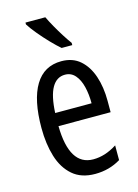

<svg xmlns="http://www.w3.org/2000/svg" viewBox="-118 -831 654 907"><g transform="rotate(-15 209.0 -378.0)"><path d="M215 -546Q270 -546 306 -514.5Q342 -483 360 -429.5Q378 -376 378 -309V-253H123Q126 -59 242 -59Q271 -59 299.5 -68Q328 -77 358 -96V-24Q302 10 233 10Q165 10 123 -26.5Q81 -63 62 -125Q43 -187 43 -265Q43 -402 86.5 -474Q130 -546 215 -546ZM215 -480Q174 -480 151 -440Q128 -400 124 -317H302Q302 -361 293 -398Q284 -435 264.5 -457.5Q245 -480 215 -480ZM196 -766Q207 -743 222.5 -715.5Q238 -688 254.5 -662Q271 -636 285 -617V-606H233Q213 -623 186.5 -650.5Q160 -678 136 -707Q112 -736 99 -757V-766Z"/></g></svg>

Font: Noto Sans Khmer ExtraCondensed
Style: Regular
Weight: 400
Width: 2
Designer: Danh Hong and the Monotype Design Team
Foundry: Monotype Imaging Inc.
Version: Version 2.004; ttfautohint (v1.8.4.7-5d5b)